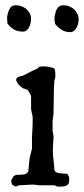

<svg xmlns="http://www.w3.org/2000/svg" viewBox="-20 -690 313 715"><path d="M53.7 0Q47.9 0 44.7 2.2Q41.5 4.4 38.1 4.4Q36.1 4.4 33.4 2.4Q30.8 0.5 25.4 -2.4Q24.4 -2.9 24.2 -5.1Q23.9 -7.3 22.9 -10.3Q22 -13.2 21.5 -17.6Q21.5 -18.1 22.7 -20.3Q23.9 -22.5 25.4 -25.1Q26.9 -27.8 28.3 -30.3Q29.8 -32.7 30.8 -33.7L40 -39.1H50.8Q62 -39.1 71 -40.8Q80.1 -42.5 85.4 -51.8Q87.4 -68.4 88.4 -83.5Q89.4 -98.6 93.3 -113.3L99.1 -136.2V-181.6L101.6 -225.6V-254.4Q101.6 -255.4 100.6 -259.5Q99.6 -263.7 98.6 -268.8Q97.7 -273.9 96.7 -278.6Q95.7 -283.2 95.7 -285.6V-332Q93.8 -337.4 89.4 -345.2Q85 -353 80.6 -356.4L65.4 -361.3Q57.1 -367.2 50.5 -374Q43.9 -380.9 40 -391.1Q40 -396.5 42.5 -399.4Q44.9 -402.3 48.8 -403.8Q52.7 -405.3 57.1 -406.2Q61.5 -407.2 65.4 -408.2L101.6 -426.8Q106 -428.7 109.1 -429.9Q112.3 -431.2 115.2 -432.6Q118.2 -434.1 120.8 -436Q123.5 -438 127 -441.9L141.1 -442.9Q143.6 -442.9 148.7 -442.4Q153.8 -441.9 154.8 -441.9Q156.2 -441.9 159.7 -441.4Q163.1 -440.9 167 -439.9Q170.9 -439 174.3 -438Q177.7 -437 179.2 -436.5Q183.6 -434.6 184.8 -428.5Q186 -422.4 186 -417.5V-401.9L182.6 -390.1Q180.2 -358.4 180.2 -327.6Q180.2 -296.9 179.2 -264.2L176.8 -246.6Q176.3 -246.1 176 -243.2Q175.8 -240.2 175.8 -236.3Q175.8 -232.4 175.8 -228.8Q175.8 -225.1 175.8 -223.1Q175.8 -219.7 175.8 -215.3Q175.8 -210.9 175.8 -207Q175.8 -203.1 176 -200.4Q176.3 -197.8 176.8 -197.8Q176.8 -196.3 177.7 -191.2Q178.7 -186 179.2 -185.1V-174.8Q179.2 -173.3 178.7 -167Q178.2 -160.6 177.7 -152.6Q177.2 -144.5 177 -137Q176.8 -129.4 176.8 -126Q176.8 -121.6 177.5 -112.1Q178.2 -102.5 179.4 -91.8Q180.7 -81.1 181.6 -71.5Q182.6 -62 182.6 -58.1Q182.6 -52.7 188.2 -49.6Q193.8 -46.4 197.3 -45.4Q198.7 -45.4 203.4 -44.9Q208 -44.4 213.4 -43.9Q218.8 -43.5 223.4 -43.2Q228 -43 230 -43Q233.4 -39.1 235.6 -34.7Q237.8 -30.3 237.8 -23.4Q237.8 -16.6 236.6 -10.3Q235.4 -3.9 231 -1.5Q225.1 3.4 218 4.2Q210.9 4.9 203.1 4.9H194.3L182.6 0H122.6Q122.1 0 116.2 -1.2Q110.4 -2.4 108.4 -2.4H94.7ZM6.3 -623Q6.3 -628.4 7.6 -633.1Q8.8 -637.7 9.8 -643.1Q13.7 -654.3 19.3 -662.4Q24.9 -670.4 39.1 -670.4Q50.3 -670.4 60.5 -666.5Q70.8 -662.6 78.6 -656Q86.4 -649.4 91.1 -639.9Q95.7 -630.4 95.7 -619.6Q95.7 -612.8 94 -604.5Q92.3 -596.2 88.6 -589.1Q85 -582 79.3 -577.1Q73.7 -572.3 65.9 -572.3Q46.4 -572.3 32.7 -579.8Q19 -587.4 7.8 -602.5ZM182.6 -620.6Q182.6 -625 183.8 -630.1Q185.1 -635.3 186 -639.6Q188 -651.9 195.1 -661.1Q202.1 -670.4 216.3 -670.4Q228 -670.4 238.3 -666.3Q248.5 -662.1 256.1 -655Q263.7 -647.9 268.3 -638.4Q272.9 -628.9 272.9 -618.7Q272.9 -611.3 271 -602.8Q269 -594.2 265.1 -587.2Q261.2 -580.1 255.4 -575.2Q249.5 -570.3 241.7 -570.3Q222.7 -570.3 209 -579.3Q195.3 -588.4 185.1 -601.1Z"/></svg>

Font: IM FELL English
Style: Regular
Weight: 400
Designer: Igino Marini
Foundry: Igino Marini
Version: 3.00